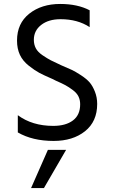

<svg xmlns="http://www.w3.org/2000/svg" viewBox="-20 -703 569 970"><path d="M471 -178Q471 -89 409.5 -40Q348 9 251 9Q144 9 70 -34V-121Q143 -67 249 -67Q312 -67 348.5 -94.5Q385 -122 385 -176Q385 -198 376.5 -215.5Q368 -233 348 -248Q328 -263 310.5 -272.5Q293 -282 263 -295Q256 -299 245 -304Q201 -323 178.5 -335Q156 -347 125.5 -371Q95 -395 80.5 -426Q66 -457 66 -498Q66 -585 128 -634Q190 -683 284 -683Q372 -683 433 -651V-566Q372 -606 286 -606Q225 -606 188 -577Q151 -548 151 -502Q151 -478 161 -459Q171 -440 195.5 -423.5Q220 -407 236.5 -398.5Q253 -390 290 -373Q325 -358 342.5 -350Q360 -342 389 -323Q418 -304 433 -286.5Q448 -269 459.5 -240Q471 -211 471 -178ZM202 247H137L222 54H314Z"/></svg>

Font: Hind Siliguri Fixed
Style: Regular
Weight: 400
Designer: Jyotish Sonowal
Foundry: Indian Type Foundry
Version: Version 1.001;October 28, 2021;FontCreator 12.0.0.2565 64-bi